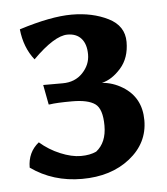

<svg xmlns="http://www.w3.org/2000/svg" viewBox="-40 -742 444 511"><g transform="rotate(-5 182.0 -486.0)"><path d="M23 -309Q23 -350 53 -374Q77 -353 107 -340.5Q137 -328 161.5 -328Q186 -328 203 -336Q231 -358 231 -403Q231 -448 212 -461.5Q193 -475 151 -475Q109 -475 91 -472H88L78 -525H130Q163 -525 183.5 -546.5Q204 -568 204 -595.5Q204 -623 191 -638Q178 -653 154 -653Q119 -653 61 -595Q34 -629 29 -678Q114 -705 169.5 -705Q225 -705 267 -684Q309 -663 309 -620Q309 -577 285 -550Q261 -523 234 -517Q263 -515 289 -499Q338 -469 338 -408Q338 -347 287.5 -307Q237 -267 159.5 -267Q82 -267 23 -309Z"/></g></svg>

Font: Asul
Style: Bold
Weight: 700
Designer: Mariela Monsalve
Foundry: Mariela Monsalve
Version: Version 1.002